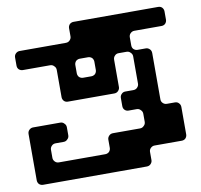

<svg xmlns="http://www.w3.org/2000/svg" viewBox="-77 -771 891 853"><g transform="rotate(-10 368.0 -344.5)"><path d="M567.4 -603.5Q557.6 -603.5 549.8 -595.7Q543 -588.9 543 -578.1Q543 -566.4 543 -542Q543 -531.2 549.8 -524.4Q557.6 -517.6 567.4 -517.6Q580.1 -517.6 604.5 -517.6Q614.3 -517.6 622.1 -509.8Q628.9 -502.9 628.9 -492.2Q628.9 -422.9 628.9 -283.2Q628.9 -272.5 636.7 -265.6Q643.6 -258.8 654.3 -258.8Q666 -258.8 690.4 -258.8Q701.2 -258.8 708 -251Q714.8 -244.1 714.8 -233.4Q714.8 -192.4 714.8 -110.4Q714.8 -100.6 708 -92.8Q701.2 -85.9 690.4 -85.9Q649.4 -85.9 567.4 -85.9Q557.6 -85.9 549.8 -78.1Q543 -71.3 543 -61.5Q543 -48.8 543 -24.4Q543 -14.6 535.2 -6.8Q528.3 0 517.6 0Q362.3 0 49.8 0Q40 0 32.2 -6.8Q25.4 -14.6 25.4 -24.4Q25.4 -37.1 25.4 -61.5Q25.4 -61.5 25.4 -62.5Q25.4 -63.5 25.4 -64.5Q25.4 -64.5 25.4 -64.5Q25.4 -121.1 25.4 -233.4Q25.4 -244.1 32.2 -251Q40 -258.8 49.8 -258.8Q90.8 -258.8 172.9 -258.8Q183.6 -258.8 190.4 -251Q198.2 -244.1 198.2 -233.4Q198.2 -221.7 198.2 -197.3Q198.2 -186.5 190.4 -179.7Q183.6 -171.9 172.9 -171.9Q161.1 -171.9 136.7 -171.9Q126 -171.9 119.1 -165Q111.3 -157.2 111.3 -147.5Q111.3 -134.8 111.3 -110.4Q111.3 -100.6 119.1 -92.8Q126 -85.9 136.7 -85.9Q206.1 -85.9 345.7 -85.9Q355.5 -85.9 363.3 -92.8Q370.1 -100.6 370.1 -110.4Q370.1 -123 370.1 -147.5Q370.1 -157.2 377.9 -165Q384.8 -171.9 395.5 -171.9Q436.5 -171.9 517.6 -171.9Q528.3 -171.9 535.2 -179.7Q543 -186.5 543 -197.3Q543 -209 543 -233.4Q543 -244.1 535.2 -251Q528.3 -258.8 517.6 -258.8Q505.9 -258.8 481.4 -258.8Q470.7 -258.8 463.9 -265.6Q457 -272.5 457 -283.2Q457 -295.9 457 -319.3Q457 -330.1 463.9 -336.9Q470.7 -344.7 481.4 -344.7Q493.2 -344.7 517.6 -344.7Q528.3 -344.7 535.2 -351.6Q543 -359.4 543 -369.1Q543 -410.2 543 -492.2Q543 -502.9 535.2 -509.8Q528.3 -517.6 517.6 -517.6Q505.9 -517.6 481.4 -517.6Q470.7 -517.6 463.9 -509.8Q457 -502.9 457 -492.2Q457 -451.2 457 -369.1Q457 -359.4 449.2 -351.6Q442.4 -344.7 431.6 -344.7Q362.3 -344.7 222.7 -344.7Q211.9 -344.7 205.1 -351.6Q198.2 -359.4 198.2 -369.1Q198.2 -410.2 198.2 -492.2Q198.2 -502.9 190.4 -509.8Q183.6 -517.6 172.9 -517.6Q131.8 -517.6 49.8 -517.6Q40 -517.6 32.2 -524.4Q25.4 -531.2 25.4 -542Q25.4 -553.7 25.4 -578.1Q25.4 -588.9 32.2 -595.7Q40 -603.5 49.8 -603.5Q120.1 -603.5 258.8 -603.5Q269.5 -603.5 276.4 -610.4Q284.2 -618.2 284.2 -627.9Q284.2 -640.6 284.2 -665Q284.2 -674.8 291 -682.6Q298.8 -689.5 308.6 -689.5Q436.5 -689.5 690.4 -689.5Q701.2 -689.5 708 -682.6Q714.8 -674.8 714.8 -665Q714.8 -652.3 714.8 -627.9Q714.8 -618.2 708 -610.4Q701.2 -603.5 690.4 -603.5Q660.2 -603.5 628.9 -603.5Q598.6 -603.5 567.4 -603.5ZM369.1 -461.9Q369.1 -474.6 369.1 -499Q369.1 -508.8 362.3 -516.6Q354.5 -523.4 344.7 -523.4Q332 -523.4 307.6 -523.4Q297.9 -523.4 290 -516.6Q283.2 -508.8 283.2 -499Q283.2 -486.3 283.2 -461.9Q283.2 -452.1 290 -444.3Q297.9 -437.5 307.6 -437.5Q320.3 -437.5 344.7 -437.5Q354.5 -437.5 362.3 -444.3Q369.1 -452.1 369.1 -461.9Z"/></g></svg>

Font: Stal Type
Style: Alien
Weight: 400
Designer: daniel chilleron
Version: Version 1.0